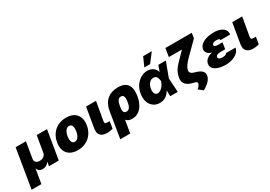

<svg xmlns="http://www.w3.org/2000/svg" viewBox="-3 -1876 4439 3162"><g transform="rotate(-30 2216.5 -295.5)"><path d="M-27 193.2 95.2 -545.5H291.2L240.1 -238.6Q234 -200.3 258.9 -176.1Q283.7 -152 328.1 -152Q373.2 -152 405.9 -176.1Q438.6 -200.3 444.6 -238.6L495.7 -545.5H691.8L600.9 0H414.8L427.6 -75.3H423.3Q405.5 -45.5 374.1 -27.7Q342.7 -9.9 304 -9.9Q267 -9.9 241.1 -27.7Q215.2 -45.5 207.4 -75.3H203.1L159.1 193.2Z M961.6 9.9Q872.9 9.9 815.5 -25.4Q758.2 -60.7 735.1 -124.1Q712 -187.5 725.9 -271.3Q739.7 -355.1 783.7 -418.5Q827.8 -481.9 897 -517.2Q966.3 -552.6 1055.4 -552.6Q1143.8 -552.6 1201.2 -517.2Q1258.5 -481.9 1281.8 -418.5Q1305 -355.1 1291.2 -271.3Q1277.3 -187.5 1233 -124.1Q1188.6 -60.7 1119.5 -25.4Q1050.4 9.9 961.6 9.9ZM985.8 -134.9Q1023.8 -134.9 1052 -171.7Q1080.3 -208.5 1090.9 -272.7Q1101.2 -337 1085.4 -373.8Q1069.6 -410.5 1031.2 -410.5Q992.9 -410.5 964.7 -373.8Q936.4 -337 926.1 -272.7Q915.5 -208.5 931.3 -171.7Q947.1 -134.9 985.8 -134.9Z M1434.7 -545.5H1623.6L1562.5 -194.6Q1558.2 -165.8 1567.1 -154.7Q1576 -143.5 1608 -143.5H1652L1630.7 -11.4Q1605.1 -2.8 1577.6 1.4Q1550.1 5.7 1525.6 5.7Q1439.3 5.7 1398.1 -34.8Q1356.9 -75.3 1370.7 -164.8Z M1653.4 203.1 1734.4 -294Q1756 -420.8 1836.8 -489.5Q1917.6 -558.2 2044 -558.2Q2119.7 -558.2 2165.7 -534.8Q2211.6 -511.4 2233.5 -471.2Q2255.3 -431.1 2258.7 -380.5Q2262.1 -329.9 2252.8 -275.6L2251.4 -265.6Q2230.5 -138.8 2162.6 -64.5Q2094.8 9.9 1994.3 9.9Q1954.5 9.9 1927.2 -2.5Q1899.9 -14.9 1882.1 -37.6L1842.3 203.1ZM1920.5 -269.9 1919.7 -264.9Q1914.4 -233 1914.6 -204.5Q1914.8 -176.1 1927 -158.4Q1939.3 -140.6 1970.2 -140.6Q2003.9 -140.6 2022.7 -160.3Q2041.5 -180 2050.8 -209Q2060 -237.9 2063.9 -265.6L2065.3 -275.6Q2071.4 -308.9 2070.1 -337.7Q2068.9 -366.5 2055.6 -384.2Q2042.3 -402 2011.4 -402Q1972.3 -402 1951.3 -366.8Q1930.4 -331.7 1920.5 -269.9Z M2519.9 11.4Q2448.9 11.4 2398.8 -26.3Q2348.7 -63.9 2327.1 -130.3Q2305.4 -196.7 2319.6 -282.7Q2333.1 -363.6 2375 -424.4Q2416.9 -485.1 2475.5 -518.8Q2534.1 -552.6 2598 -552.6Q2661.9 -552.6 2707.9 -520.2Q2753.9 -487.9 2765.6 -434.7L2768.1 -435L2809.7 -545.5H2951.7L2849.4 -271.3L2846.6 -266L2863.6 0H2720.2L2718 -109.7L2714.5 -109.4Q2687.9 -57.2 2639 -22.9Q2590.2 11.4 2519.9 11.4ZM2714.1 -291.2Q2710.2 -339.8 2691.8 -370.9Q2673.3 -402 2630.7 -402Q2580.6 -402 2547.9 -363.1Q2515.3 -324.2 2505.7 -265.6Q2497.2 -211.3 2513.8 -177.4Q2530.5 -143.5 2566.8 -143.5Q2597.3 -143.5 2625.5 -163Q2653.8 -182.5 2675.6 -213.1Q2697.4 -243.6 2708.8 -277ZM2588.1 -623.6 2663.4 -794H2828.1L2697.4 -623.6Z M3048.3 -727.3H3549.7L3534.1 -629.3L3302.6 -399.1Q3197.8 -294.4 3184.7 -224.4Q3175.8 -162.6 3261.4 -139.2L3282.7 -133.5Q3435 -90.6 3417.6 9.9Q3400.2 109.7 3248.6 193.2L3166.2 127.8Q3195 105.5 3208.1 86.3Q3221.2 67.1 3224.4 51.1Q3233.3 18.1 3188.9 7.1L3159.1 0Q2973.4 -43.3 2997.2 -186.1Q3005.3 -234 3019.7 -270.2Q3034.1 -306.5 3056.1 -337.7Q3078.1 -369 3108.7 -401.5Q3139.2 -433.9 3179 -474.4L3271.3 -569.6H3022.7Z M3676.5 -278.4Q3623.2 -293.7 3595.2 -325.6Q3567.1 -357.6 3573.9 -397.7Q3582 -448.2 3622.7 -482.6Q3663.4 -517 3727.1 -534.8Q3790.8 -552.6 3867.9 -552.6Q3933.6 -552.6 3985.3 -532.8Q4036.9 -513.1 4064.1 -476Q4091.3 -438.9 4082.4 -386.4H3897.7Q3901.3 -406.6 3881.9 -412.8Q3862.6 -419 3832.4 -419Q3794.4 -419 3775.6 -405.4Q3756.7 -391.7 3754.3 -377.8Q3751.4 -359.7 3771.5 -348.9Q3791.5 -338.1 3825.3 -338.1H3910.5L3901.3 -286.9H3902L3890.6 -217.3H3805.4Q3786.6 -217.3 3765.4 -214Q3744.3 -210.6 3728.5 -200.5Q3712.7 -190.3 3708.8 -170.5Q3707 -154.5 3723.5 -139Q3740.1 -123.6 3781.2 -123.6Q3825.3 -123.6 3846.4 -132.5Q3867.5 -141.3 3869.3 -156.2H4051.1Q4044.4 -113.3 4017.8 -81.9Q3991.1 -50.4 3951.7 -30Q3912.3 -9.6 3866.1 0.2Q3820 9.9 3774.1 9.9Q3697.1 9.9 3637.4 -9.1Q3577.8 -28.1 3546.9 -63.7Q3516 -99.4 3524.1 -149.1Q3532.3 -199.9 3572.3 -232.6Q3612.2 -265.3 3676.5 -278.4Z M4214.5 -545.5H4403.4L4342.3 -194.6Q4338.1 -165.8 4346.9 -154.7Q4355.8 -143.5 4387.8 -143.5H4431.8L4410.5 -11.4Q4384.9 -2.8 4357.4 1.4Q4329.9 5.7 4305.4 5.7Q4219.1 5.7 4177.9 -34.8Q4136.7 -75.3 4150.6 -164.8Z"/></g></svg>

Font: Inter UI Black
Style: Italic
Weight: 900
Italic angle: -9.39999°
Designer: Rasmus Andersson
Foundry: rsms
Version: 3.2;8d6f07862